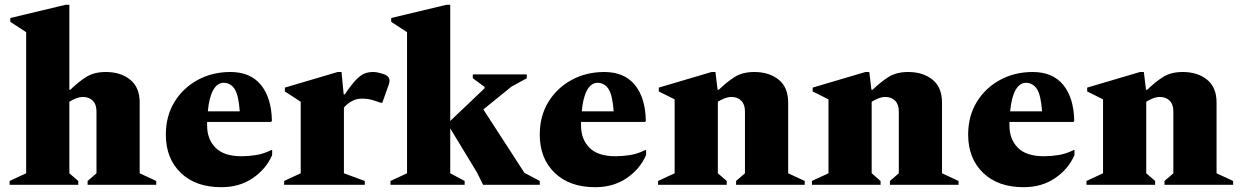

<svg xmlns="http://www.w3.org/2000/svg" viewBox="-20 -770 5168 800"><path d="M20 0V-16L89 -48V-636L23 -679V-695L253 -750H269V-396H273Q307 -429 339.5 -449.5Q372 -470 421 -470Q483 -470 522.5 -438Q562 -406 562 -343V-48L631 -16V0H345V-16L382 -48V-306Q382 -335 366.5 -350.5Q351 -366 326 -366Q312 -366 296.5 -360Q281 -354 269 -346V-48L306 -16V0Z M902 10Q795 10 733 -50Q671 -110 671 -209Q671 -286 706.5 -344.5Q742 -403 803 -436.5Q864 -470 940 -470Q1023 -470 1067 -416.5Q1111 -363 1113 -267L1110 -262H843Q843 -255 843 -247Q843 -190 878 -154.5Q913 -119 987 -119Q1016 -119 1047.5 -124Q1079 -129 1111 -145H1114V-124Q1089 -66 1033.5 -28Q978 10 902 10ZM912 -425Q885 -425 868 -394Q851 -363 846 -306H979Q974 -375 957 -400Q940 -425 912 -425Z M1164 0V-16L1233 -48V-346L1167 -389V-405L1387 -470H1403L1412 -377H1417Q1443 -416 1462 -436Q1481 -456 1497.5 -463Q1514 -470 1535 -470Q1544 -470 1554 -468Q1564 -466 1573 -463Q1590 -458 1596.5 -450.5Q1603 -443 1603 -434Q1603 -427 1600 -418L1573 -342H1566L1548 -348Q1531 -354 1518.5 -356.5Q1506 -359 1487 -359Q1465 -359 1446 -348.5Q1427 -338 1413 -322V-48L1500 -16V0Z M1607 0V-16L1676 -48V-636L1610 -679V-695L1840 -750H1856V-266L1999 -402V-408L1950 -444V-460H2175V-444L2111 -409L1994 -314L2165 -50L2229 -16V0H1993L1967 -52L1856 -235V-48L1916 -16V0Z M2460 10Q2353 10 2291 -50Q2229 -110 2229 -209Q2229 -286 2264.5 -344.5Q2300 -403 2361 -436.5Q2422 -470 2498 -470Q2581 -470 2625 -416.5Q2669 -363 2671 -267L2668 -262H2401Q2401 -255 2401 -247Q2401 -190 2436 -154.5Q2471 -119 2545 -119Q2574 -119 2605.5 -124Q2637 -129 2669 -145H2672V-124Q2647 -66 2591.5 -28Q2536 10 2460 10ZM2470 -425Q2443 -425 2426 -394Q2409 -363 2404 -306H2537Q2532 -375 2515 -400Q2498 -425 2470 -425Z M2722 0V-16L2791 -48V-356L2725 -389V-405L2945 -470H2961L2970 -396H2975Q3009 -429 3041.5 -449.5Q3074 -470 3123 -470Q3185 -470 3224.5 -438Q3264 -406 3264 -343V-48L3333 -16V0H3047V-16L3084 -48V-306Q3084 -335 3068.5 -350.5Q3053 -366 3028 -366Q3014 -366 2998.5 -360Q2983 -354 2971 -346V-48L3008 -16V0Z M3363 0V-16L3432 -48V-356L3366 -389V-405L3586 -470H3602L3611 -396H3616Q3650 -429 3682.5 -449.5Q3715 -470 3764 -470Q3826 -470 3865.5 -438Q3905 -406 3905 -343V-48L3974 -16V0H3688V-16L3725 -48V-306Q3725 -335 3709.5 -350.5Q3694 -366 3669 -366Q3655 -366 3639.5 -360Q3624 -354 3612 -346V-48L3649 -16V0Z M4245 10Q4138 10 4076 -50Q4014 -110 4014 -209Q4014 -286 4049.5 -344.5Q4085 -403 4146 -436.5Q4207 -470 4283 -470Q4366 -470 4410 -416.5Q4454 -363 4456 -267L4453 -262H4186Q4186 -255 4186 -247Q4186 -190 4221 -154.5Q4256 -119 4330 -119Q4359 -119 4390.5 -124Q4422 -129 4454 -145H4457V-124Q4432 -66 4376.5 -28Q4321 10 4245 10ZM4255 -425Q4228 -425 4211 -394Q4194 -363 4189 -306H4322Q4317 -375 4300 -400Q4283 -425 4255 -425Z M4507 0V-16L4576 -48V-356L4510 -389V-405L4730 -470H4746L4755 -396H4760Q4794 -429 4826.5 -449.5Q4859 -470 4908 -470Q4970 -470 5009.5 -438Q5049 -406 5049 -343V-48L5118 -16V0H4832V-16L4869 -48V-306Q4869 -335 4853.5 -350.5Q4838 -366 4813 -366Q4799 -366 4783.5 -360Q4768 -354 4756 -346V-48L4793 -16V0Z"/></svg>

Font: Spectral ExtraBold
Style: Regular
Weight: 800
Designer: Jean-Baptiste Levee
Foundry: Production Type
Version: Version 2.001